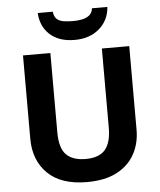

<svg xmlns="http://www.w3.org/2000/svg" viewBox="-62 -992 879 1055"><g transform="rotate(-5 378.0 -464.5)"><path d="M671 -252Q671 -178 638.5 -118.5Q606 -59 540.5 -24.5Q475 10 375 10Q233 10 159 -62.5Q85 -135 85 -254V-714H236V-277Q236 -189 272 -153Q308 -117 379 -117Q453 -117 486.5 -156Q520 -195 520 -278V-714H671ZM570 -939Q565 -866 512 -820Q459 -774 376 -774Q290 -774 240 -819Q190 -864 186 -939H269Q272 -911 286.5 -898Q301 -885 325 -881.5Q349 -878 377 -878Q401 -878 424.5 -882.5Q448 -887 465 -900Q482 -913 485 -939Z"/></g></svg>

Font: Noto Sans Kannada
Style: Bold
Weight: 700
Designer: Jelle Bosma - Monotype Design Team
Foundry: Monotype Imaging Inc.
Version: Version 2.005; ttfautohint (v1.8.4.7-5d5b)